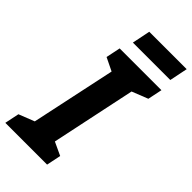

<svg xmlns="http://www.w3.org/2000/svg" viewBox="-310 -958 1027 1027"><g transform="rotate(45 203.5 -444.5)"><path d="M-38 0 -21 -82 68 -117 170 -596 96 -632 113 -714H429L412 -632L321 -596L220 -117L295 -82L278 0ZM141 -786 162 -889H445L424 -786Z"/></g></svg>

Font: Noto Sans Condensed ExtraBold
Style: Italic
Weight: 800
Width: 3
Italic angle: -12°
Designer: Monotype Design Team
Foundry: Monotype Imaging Inc.
Version: Version 2.013; ttfautohint (v1.8.4.7-5d5b)